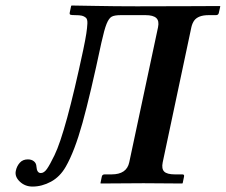

<svg xmlns="http://www.w3.org/2000/svg" viewBox="-20 -668 823 700"><path d="M781.2 -646 783.2 -645 777.8 -621.1Q776.4 -613.3 768.1 -612.8H741.2Q721.2 -612.8 708 -607.7Q694.8 -602.5 688 -593Q681.2 -583.5 677.7 -568.8L573.2 -76.2Q568.4 -52.7 578.6 -42.5Q588.9 -32.2 617.7 -32.2H645Q652.8 -32.2 650.9 -23.9L646 0L643.6 1Q541.5 0 502.9 0L347.7 1L346.2 0L351.1 -23.9Q352.5 -31.7 360.8 -32.2H386.7Q441.9 -32.2 451.2 -76.2L556.2 -568.8Q561 -591.8 549.8 -602.3Q538.6 -612.8 510.3 -612.8H420.4Q397.5 -612.8 387.2 -607.2Q377 -601.6 368.7 -581.3Q360.4 -561 349.6 -512.2Q309.6 -323.7 280.8 -220Q252 -116.2 219.7 -60.1Q198.7 -23.4 165.8 -5.6Q132.8 12.2 98.6 12.2Q71.3 12.2 52.2 -5.9Q33.2 -23.9 37.6 -44.9Q41 -62 52 -74.5Q63 -86.9 81.5 -86.9Q95.2 -86.9 103.8 -79.8Q112.3 -72.8 112.8 -61Q114.3 -37.1 128.9 -37.1Q140.6 -37.1 151.1 -52Q161.6 -66.9 178.7 -102.1Q219.2 -185.1 283.2 -484.9Q291.5 -524.4 294.7 -545.7Q297.9 -566.9 298.6 -582.5Q299.3 -598.1 293 -603.5Q286.6 -608.9 278.6 -610.8Q270.5 -612.8 253.4 -612.8Q239.7 -612.8 236.3 -614.5Q232.9 -616.2 234.4 -623L239.3 -646L240.7 -647.9Q252 -647.9 325.4 -646.5Q398.9 -645 479 -645Q577.1 -645 673.1 -645.5Q769 -646 781.2 -646Z"/></svg>

Font: Linux Libertine Slanted
Style: Semibold Slanted
Weight: 600
Designer: Philipp H. Poll
Foundry: Philipp H. Poll
Version: Version 5.1.1